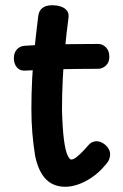

<svg xmlns="http://www.w3.org/2000/svg" viewBox="-20 -706 472 734"><path d="M126 -643Q128 -664 141.5 -675Q155 -686 180 -686Q196 -686 211 -681.5Q226 -677 235 -666.5Q244 -656 242 -639Q234 -579 228.5 -521Q223 -463 220 -405Q217 -347 217 -285Q219 -213 224.5 -171.5Q230 -130 238 -113Q246 -96 252 -96Q261 -96 274.5 -107Q288 -118 300.5 -131.5Q313 -145 319 -152Q325 -159 332.5 -162.5Q340 -166 349 -166Q361 -166 373 -159Q385 -152 393 -140.5Q401 -129 401 -115Q401 -108 397.5 -97.5Q394 -87 380 -72Q358 -46 331.5 -28Q305 -10 279 -1Q253 8 230 8Q183 8 154.5 -22Q126 -52 114 -112Q107 -156 103.5 -199.5Q100 -243 100 -288Q100 -349 103 -405.5Q106 -462 112 -520Q118 -578 126 -643ZM75 -436Q56 -435 44.5 -448.5Q33 -462 33 -484Q33 -504 44.5 -517Q56 -530 75 -531Q101 -533 133 -534.5Q165 -536 200 -536.5Q235 -537 274.5 -537.5Q314 -538 355 -538Q372 -538 385 -525Q398 -512 398 -489Q398 -467 384.5 -455Q371 -443 355 -443Q313 -443 279.5 -442.5Q246 -442 215 -441.5Q184 -441 150.5 -439.5Q117 -438 75 -436Z"/></svg>

Font: Playpen Sans Medium
Style: Regular
Weight: 500
Designer: Laura Meseguer, Veronika Burian, José Scaglione
Foundry: TypeTogether
Version: Version 1.001